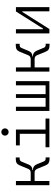

<svg xmlns="http://www.w3.org/2000/svg" viewBox="1072 -1856 786 2970"><g transform="rotate(-90 1465.0 -371.0)"><path d="M85 0V-517.6H149.9V-289.1H278.8Q303.2 -289.1 317.1 -299.6Q331.1 -310.1 339.8 -332L391.6 -458Q405.8 -492.7 428.2 -506.3Q450.7 -520 490.7 -520H514.2V-460H494.6Q462.9 -460 451.2 -433.6L404.3 -320.8Q380.4 -262.7 318.4 -262.2V-255.4H318.8Q382.8 -255.4 407.7 -196.8L454.6 -84Q465.3 -57.6 498 -57.6H515.6V2.4H492.2Q452.1 2.4 429 -11.2Q405.8 -24.9 391.6 -59.6L339.8 -185.5Q331.1 -207.5 317.1 -218Q303.2 -228.5 278.8 -228.5H149.9V0Z M671.9 0V-59.6H880.4V-458H701.2V-517.6H945.8V-59.6H1116.2V0ZM908.2 -630.4Q884.8 -630.4 868.2 -647Q851.6 -663.6 851.6 -687Q851.6 -710.4 868.2 -727.1Q884.8 -743.7 908.2 -743.7Q931.6 -743.7 948.2 -727.1Q964.8 -710.4 964.8 -687Q964.8 -663.6 948.2 -647Q931.6 -630.4 908.2 -630.4Z M1234.4 0V-517.6H1299.3V-58.6H1434.6V-517.6H1494.1V-58.6H1630.4V-517.6H1695.3V0Z M1842.8 0V-517.6H1907.7V-289.1H2036.6Q2061 -289.1 2075 -299.6Q2088.9 -310.1 2097.7 -332L2149.4 -458Q2163.6 -492.7 2186 -506.3Q2208.5 -520 2248.5 -520H2272V-460H2252.4Q2220.7 -460 2209 -433.6L2162.1 -320.8Q2138.2 -262.7 2076.2 -262.2V-255.4H2076.7Q2140.6 -255.4 2165.5 -196.8L2212.4 -84Q2223.1 -57.6 2255.9 -57.6H2273.4V2.4H2250Q2210 2.4 2186.8 -11.2Q2163.6 -24.9 2149.4 -59.6L2097.7 -185.5Q2088.9 -207.5 2075 -218Q2061 -228.5 2036.6 -228.5H1907.7V0Z M2433.6 0V-517.6H2498.5V-99.1H2508.3L2772.5 -517.6H2839.8V0H2774.9V-418.5H2765.1L2501 0Z"/></g></svg>

Font: CaskaydiaCove NFP Light
Style: Regular
Weight: 300
Designer: Aaron Bell
Foundry: Saja Typeworks
Version: Version 2111.001; VTT 6.35;Nerd Fonts 3.1.1